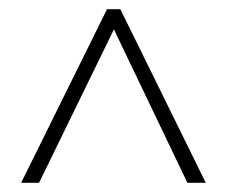

<svg xmlns="http://www.w3.org/2000/svg" viewBox="-20 -789 495 418"><path d="M26 -391 213 -769H242L428 -391H388L228 -725L65 -391Z"/></svg>

Font: Noto Sans Tamil UI Condensed ExtraLight
Style: Regular
Weight: 200
Width: 3
Designer: Jelle Bosma - Monotype Design Team
Foundry: Monotype Imaging Inc.
Version: Version 2.004; ttfautohint (v1.8.4.7-5d5b)